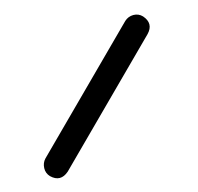

<svg xmlns="http://www.w3.org/2000/svg" viewBox="-20 -131 278 270"><path d="M50.3 116.7Q43.9 112.8 42.2 105.5Q40.5 98.1 43.9 91.8L156.2 -101.6Q160.2 -107.9 167.5 -109.9Q174.8 -111.8 181.2 -107.9Q195.8 -98.1 187.5 -83L75.2 110.4Q65.4 125 50.3 116.7Z"/></svg>

Font: Mikhak ExtraLight
Style: Regular
Weight: 200
Designer: Amin Abedi
Version: Version 3.3